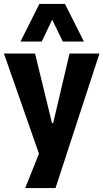

<svg xmlns="http://www.w3.org/2000/svg" viewBox="-24 -775 525 975"><path d="M104 180 194 -45V63L-4 -503H154L240 -150H246L329 -503H481L258 180ZM80 -564 176 -755H306L402 -564H295L241 -675L188 -564Z"/></svg>

Font: Nunito Sans 7pt Condensed ExtraBold
Style: Regular
Weight: 800
Width: 3
Designer: Vernon Adams
Foundry: Vernon Adams
Version: Version 3.101;gftools[0.9.27]